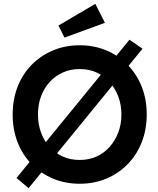

<svg xmlns="http://www.w3.org/2000/svg" viewBox="-20 -948 823 1001"><path d="M129 33 66 -20 655 -741 723 -694ZM46 -351Q46 -429 71.5 -495Q97 -561 144.5 -609.5Q192 -658 256 -685Q320 -712 395 -712Q471 -712 535 -685Q599 -658 646.5 -609Q694 -560 719.5 -494.5Q745 -429 745 -351Q745 -274 719.5 -208Q694 -142 646.5 -93Q599 -44 535 -17Q471 10 396 10Q320 10 256 -17Q192 -44 144.5 -92.5Q97 -141 71.5 -207Q46 -273 46 -351ZM613 -351Q613 -402 596.5 -445Q580 -488 551 -520.5Q522 -553 482.5 -570.5Q443 -588 395 -588Q348 -588 308.5 -570.5Q269 -553 239.5 -521Q210 -489 194 -446Q178 -403 178 -351Q178 -300 194 -256.5Q210 -213 239.5 -181Q269 -149 308.5 -131.5Q348 -114 395 -114Q443 -114 482.5 -131.5Q522 -149 551 -181.5Q580 -214 596.5 -257Q613 -300 613 -351ZM316 -752 285 -815 477 -928 527 -829Z"/></svg>

Font: Our Lexend Medium
Style: Regular
Weight: 500
Designer: Bonnie Shaver-Troup, Thomas Jockin
Foundry: Lexend
Version: Version 1.007